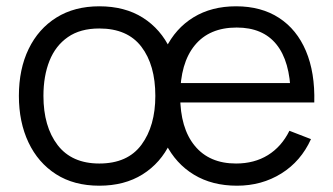

<svg xmlns="http://www.w3.org/2000/svg" viewBox="-20 -575 1059 610"><path d="M733 15Q654 15 596.2 -20Q538.5 -55 506.5 -118.5Q474.5 -182 474.5 -267.5Q474.5 -356 506 -420.5Q537.5 -485 594.8 -520Q652 -555 730 -555Q810 -555 866.5 -518.2Q923 -481.5 952 -413Q981 -344.5 978.5 -249.5H903.5V-275.5Q901.5 -380.5 858.2 -434Q815 -487.5 732 -487.5Q645 -487.5 598.8 -431Q552.5 -374.5 552.5 -270Q552.5 -168 598.8 -111.8Q645 -55.5 730 -55.5Q788 -55.5 831.2 -82.2Q874.5 -109 899.5 -159.5L968 -133Q936 -62.5 873.8 -23.8Q811.5 15 733 15ZM526.5 -249.5V-311H939V-249.5ZM295.5 15Q215 15 158 -21.5Q101 -58 70.5 -122.5Q40 -187 40 -270.5Q40 -355.5 71 -419.5Q102 -483.5 159.2 -519.2Q216.5 -555 295.5 -555Q376.5 -555 433.8 -518.8Q491 -482.5 521.2 -418.2Q551.5 -354 551.5 -270.5Q551.5 -185.5 521 -121.2Q490.5 -57 433 -21Q375.5 15 295.5 15ZM295.5 -55.5Q385.5 -55.5 429.5 -115.2Q473.5 -175 473.5 -270.5Q473.5 -368.5 429.2 -426.5Q385 -484.5 295.5 -484.5Q235 -484.5 195.8 -457.2Q156.5 -430 137.2 -381.8Q118 -333.5 118 -270.5Q118 -173 163 -114.2Q208 -55.5 295.5 -55.5Z"/></svg>

Font: Manrope ExtraLight
Style: Regular
Weight: 400
Version: Version 4.504